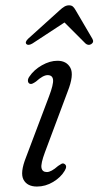

<svg xmlns="http://www.w3.org/2000/svg" viewBox="-20 -693 370 722"><path d="M156.5 -46Q172.5 -46 198.5 -69Q205.5 -74 211.2 -77Q217 -80 222.5 -76.5Q234.5 -69 223 -50.5Q208.5 -26 179.8 -8.8Q151 8.5 119 8.5Q82.5 8.5 68.5 -17.2Q54.5 -43 78 -102L164.5 -331Q181.5 -376 179.5 -393.2Q177.5 -410.5 159 -410.5Q142 -410.5 115.5 -386.5Q108.5 -381.5 102.5 -378.8Q96.5 -376 91 -378.5Q85.5 -381.5 85 -389Q84.5 -396.5 90.5 -405Q107.5 -430.5 137.5 -447.5Q167.5 -464.5 196 -464.5Q230.5 -464.5 244.8 -437.8Q259 -411 234.5 -349L149 -120.5Q133 -77.5 136 -61.8Q139 -46 156.5 -46ZM323 -527Q312 -520.5 301.5 -529.5L222.5 -608.5L102 -529.5Q86.5 -520.5 79.5 -527Q72.5 -534.5 86 -547.5L204.5 -654.5Q214 -663.5 222.2 -668.2Q230.5 -673 239.5 -673Q249 -673 254.2 -668.2Q259.5 -663.5 264.5 -654.5L327.5 -547Q334.5 -534.5 323 -527Z"/></svg>

Font: Fraunces 9pt S050 Light
Style: Italic
Weight: 300
Italic angle: -16°
Version: Version 1.000; ttfautohint (v1.8.3)